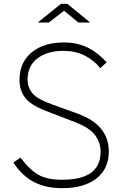

<svg xmlns="http://www.w3.org/2000/svg" viewBox="-20 -974 649 1004"><path d="M50 -124 87 -150Q134 -87 180 -60.5Q226 -34 305 -34Q506 -34 506 -180Q506 -229 476.5 -268Q447 -307 371 -336L220 -394Q140 -425 111 -463.5Q82 -502 82 -556Q82 -648 145.5 -700Q209 -752 314 -752Q383 -752 437.5 -725.5Q492 -699 538 -648L504 -618Q470 -660 422 -684Q374 -708 311 -708Q227 -708 175.5 -668.5Q124 -629 124 -557Q124 -519 148 -488Q172 -457 250 -429L388 -379Q549 -320 549 -182Q549 -91 484 -40.5Q419 10 305 10Q219 10 157 -22.5Q95 -55 50 -124ZM315 -918 235 -856H177L299 -954H332L452 -856H390Z"/></svg>

Font: Morrison Thin
Style: Regular
Weight: 100
Designer: Pablo Impallari, Rodrigo Fuenzalida (Modified by Dan O. Williams)
Version: Version 0.03;June 6, 2019;FontCreator 11.5.0.2425 64-bit; tt